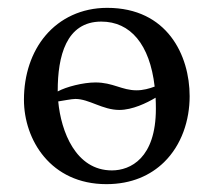

<svg xmlns="http://www.w3.org/2000/svg" viewBox="-20 -459 544 489"><path d="M41 -205C41 -103 109 10 251 10C315.4 10 363.8 -12.7 397.9 -46C442.7 -89.8 463 -152.7 463 -214C463 -318 406 -439 253 -439C187.2 -439 132.9 -412 96.3 -369C60 -326.4 41 -268.2 41 -205ZM238 -404C312 -404 361.5 -346.3 373.9 -238.5C360.5 -233.4 344.3 -229 328 -229C290 -229 268 -249 223 -249C191.8 -249 148.4 -237.9 127 -226.1V-228C127 -315 148 -404 238 -404ZM376.3 -210.2C376.8 -201.1 377 -191.7 377 -182C377 -56 312 -25 265 -25C172.6 -25 135.4 -124.5 128.3 -200.7C140.1 -202.4 162.3 -207 172 -207C207 -207 241 -179 284 -179C317.1 -179 353.5 -196.6 376.3 -210.2Z"/></svg>

Font: Libertinus Math
Style: Regular
Weight: 400
Designer: Philipp H. Poll
Foundry: Khaled Hosny
Version: Version 6.2